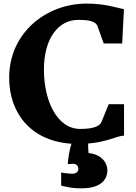

<svg xmlns="http://www.w3.org/2000/svg" viewBox="-20 -785 755 1065"><path d="M30.8 -353.5C30.8 -159.2 149.9 -2.4 376.5 12.2C365.7 43.5 356.4 100.1 356 125.5C357.9 125 376.5 123.5 384.3 123.5C400.4 123.5 414.6 132.3 414.6 151.4C414.6 168 401.9 178.7 380.9 178.7C372.6 178.7 335 175.8 319.3 171.9V244.6C340.3 250 387.7 262.2 448.2 259.3C523.9 255.9 575.7 223.1 575.7 158.2C575.7 127.9 553.2 72.3 471.2 64C469.7 49.3 468.3 27.8 468.8 11.2C577.1 2.4 625.5 -30.8 668 -32.7V-207H583L543 -108.9C534.2 -88.4 506.8 -69.8 425.3 -69.8C293.9 -69.8 223.6 -230 223.6 -398.4C223.6 -576.2 306.2 -674.8 414.1 -674.8C485.4 -674.8 506.8 -663.1 519.5 -644L555.2 -543.9H657.7L667.5 -733.9C622.6 -743.2 560.1 -765.1 460.4 -765.1C239.3 -765.1 31.2 -606.4 30.8 -353.5Z"/></svg>

Font: Merriweather
Style: Heavy
Weight: 900
Designer: Eben Sorkin ( eben@eyebytes.com )
Foundry: Sorkin Type Co.
Version: Version 1.003